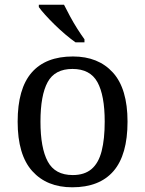

<svg xmlns="http://www.w3.org/2000/svg" viewBox="-20 -786 617 816"><path d="M287 10Q179 10 117 -59Q55 -128 55 -269Q55 -409 114.5 -477.5Q174 -546 290 -546Q398 -546 460 -477.5Q522 -409 522 -269Q522 -128 462.5 -59Q403 10 287 10ZM289 -42Q339 -42 369 -67.5Q399 -93 412 -144Q425 -195 425 -269Q425 -381 394 -437Q363 -493 288 -493Q213 -493 182.5 -437Q152 -381 152 -269Q152 -157 183 -99.5Q214 -42 289 -42ZM301 -606Q281 -620 258 -639.5Q235 -659 212.5 -681Q190 -703 172 -723Q154 -743 145 -756V-766H252Q263 -744 277.5 -717Q292 -690 308.5 -664Q325 -638 339 -619V-606Z"/></svg>

Font: Noto Serif Lao
Style: Regular
Weight: 400
Designer: Monotype Design Team
Foundry: Monotype Imaging Inc.
Version: Version 2.003